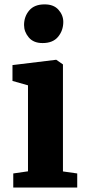

<svg xmlns="http://www.w3.org/2000/svg" viewBox="-20 -834 387 854"><path d="M39 0V-62.5L104.5 -72V-454.5L35.5 -474V-544.5L228.5 -568H230.5L260 -547.5V-71.5L323.5 -62.5V0ZM169 -642.5Q129 -642.5 108 -667.5Q87 -692.5 87 -722.5Q87 -760.5 110 -787.5Q133 -814.5 178 -814.5H179Q219 -814.5 240.2 -790.5Q261.5 -766.5 261.5 -736.5Q261.5 -698.5 238.5 -670.5Q215.5 -642.5 170 -642.5Z"/></svg>

Font: Merriweather 20pt ExtraBold
Style: Regular
Weight: 800
Version: Version 2.100